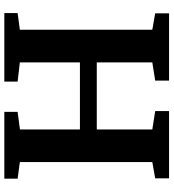

<svg xmlns="http://www.w3.org/2000/svg" viewBox="22 -804 783 866"><g transform="rotate(90 413.0 -371.5)"><path d="M114.5 -70V-667.5L40.5 -680.5V-743H344V-680.5L262 -667.5V-417H564.5V-667.5L481.5 -680.5V-743H785V-680.5L711.5 -667.5V-70L786.5 -60V0H485V-60L564.5 -70.5V-341H262V-70L348.5 -60V0H39.5V-60Z"/></g></svg>

Font: Merriweather Light 18pt
Style: Bold
Weight: 700
Version: Version 2.100